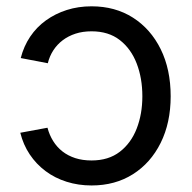

<svg xmlns="http://www.w3.org/2000/svg" viewBox="-20 -564 595 596"><path d="M264.2 11.7Q223.1 11.7 186.8 0.2Q150.4 -11.2 121.3 -33Q92.3 -54.7 72.3 -84.7Q52.2 -114.7 43 -151.9L127.4 -167.5Q133.3 -145 145 -126.2Q156.7 -107.4 173.8 -94Q190.9 -80.6 213.6 -73.2Q236.3 -65.9 264.2 -65.9Q316.9 -65.9 351.8 -92.8Q386.7 -119.6 404.3 -164.8Q421.9 -210 421.9 -265.1Q421.9 -321.3 404.3 -366.9Q386.7 -412.6 351.8 -439.7Q316.9 -466.8 264.2 -466.8Q236.8 -466.8 214.4 -459.5Q191.9 -452.1 174.6 -439Q157.2 -425.8 145.5 -407.7Q133.8 -389.6 128.4 -367.7L44.4 -383.8Q53.7 -420.4 73.7 -450.2Q93.8 -480 122.6 -500.7Q151.4 -521.5 187.3 -533Q223.1 -544.4 264.2 -544.4Q337.4 -544.4 392.6 -509.3Q447.8 -474.1 478.8 -411.4Q509.8 -348.6 509.8 -265.1Q509.8 -183.1 478.8 -120.6Q447.8 -58.1 392.6 -23.2Q337.4 11.7 264.2 11.7Z"/></svg>

Font: Inter 20pt
Style: Regular
Weight: 400
Version: Version 4.001;git-66647c0bb